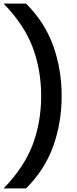

<svg xmlns="http://www.w3.org/2000/svg" viewBox="-33 -828 431 1068"><path d="M-13 220Q101 103 148.5 -22.8Q196 -148.5 196 -294Q196 -439.5 148.5 -565.2Q101 -691 -13 -808H112Q217 -703 263.5 -571.8Q310 -440.5 310 -294Q310 -147.5 263.5 -16.2Q217 115 112 220Z"/></svg>

Font: Encode Sans Exp Md
Style: Regular
Weight: 500
Width: 7
Designer: Multiple Designers
Foundry: Impallari Type
Version: Version 3.002; ttfautohint (v1.8.3) -l 8 -r 50 -G 200 -x 14 